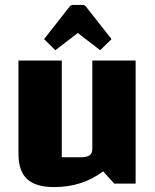

<svg xmlns="http://www.w3.org/2000/svg" viewBox="-20 -746 630 780"><path d="M531 -500V0H444L399 -50Q357 -18 307 -2Q257 14 200 14Q125 14 90 -18.5Q55 -51 55 -122V-500H231V-107H305Q333 -107 344 -115Q355 -123 355 -142V-500ZM205 -542 159 -587 261 -717Q267 -726 276 -726H316Q325 -726 331 -717L433 -587L387 -542L296 -612Z"/></svg>

Font: Changa ExtraLight
Style: Bold
Weight: 700
Version: Version 3.002; ttfautohint (v1.8.2)